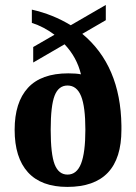

<svg xmlns="http://www.w3.org/2000/svg" viewBox="-20 -732 540 762"><path d="M111.8 -545.4 196.3 -594.2Q152.8 -626.5 106.4 -641.1V-693.8Q190.4 -674.8 260.7 -631.8L399.9 -712.4V-651.9L306.6 -597.7Q458.5 -471.7 461.9 -233.9V-216.8Q461.9 9.8 247.1 9.8Q143.6 9.8 90.8 -48.3Q38.1 -106.4 38.1 -216.8Q38.1 -325.7 90.8 -383.3Q143.6 -440.9 251 -440.9Q283.2 -440.9 301.3 -437Q285.2 -504.4 236.3 -556.2L111.8 -483.9ZM318.8 -217.3Q318.8 -308.6 301.8 -350.6Q284.7 -392.6 248 -392.6Q212.4 -392.6 196.8 -352.5Q181.2 -312.5 181.2 -217.3Q181.2 -119.6 197 -79.3Q212.9 -39.1 248 -39.1Q284.7 -39.1 301.8 -82.8Q318.8 -126.5 318.8 -217.3Z"/></svg>

Font: Tinos
Style: Bold
Weight: 700
Designer: Steve Matteson
Foundry: Monotype Imaging Inc.
Version: Version 1.23